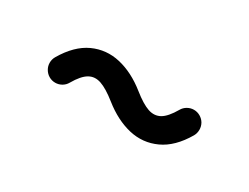

<svg xmlns="http://www.w3.org/2000/svg" viewBox="-28 -405 377 291"><g transform="rotate(30 160.5 -259.0)"><path d="M262.2 -294.1Q268.1 -294.1 273.3 -291.1Q278.5 -288.1 281.5 -283Q284.4 -277.8 284.4 -271.9Q284.4 -265.9 281.5 -260.7Q264.8 -232.2 242.2 -221.9Q219.6 -211.5 195 -217.2Q170.4 -223 146.7 -241.9Q130 -255.2 118.5 -259.1Q107 -263 97.6 -257.6Q88.1 -252.2 78.5 -235.6Q75.6 -230.4 70.4 -227.4Q65.2 -224.4 59.3 -224.4Q53.3 -224.4 48.1 -227.4Q43 -230.4 40 -235.6Q37 -240.7 37 -246.7Q37 -252.6 40 -257.8Q56.7 -286.3 79.3 -296.7Q101.9 -307 126.5 -301.3Q151.1 -295.6 174.8 -276.7Q191.5 -263.3 203 -259.4Q214.4 -255.6 223.9 -260.9Q233.3 -266.3 243 -283Q245.9 -288.1 251.1 -291.1Q256.3 -294.1 262.2 -294.1Z"/></g></svg>

Font: 26F Galaxy Sans
Style: Regular
Weight: 400
Designer: C₂₉H₂₅N₃O₅
Version: Version 1.100;FEAKit 1.0